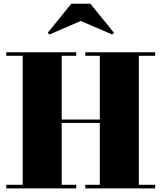

<svg xmlns="http://www.w3.org/2000/svg" viewBox="-20 -1038 889 1058"><path d="M835 -750V-730.5H745V-19.5H835V0H450V-19.5H530V-360.5H320V-19.5H400V0H14.5V-19.5H105V-730.5H14.5V-750H400V-730.5H320V-379.5H530V-730.5H450V-750ZM252.5 -848 243 -857.5 373 -1017.5H478L608 -857.5L598 -848L425 -922.5Z"/></svg>

Font: Bodoni Moda Black
Style: Regular
Weight: 900
Version: Version 2.005